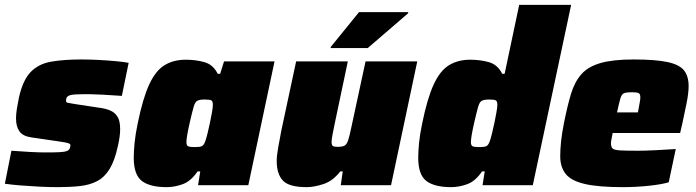

<svg xmlns="http://www.w3.org/2000/svg" viewBox="-20 -763 2866 791"><path d="M218 8Q183 8 143 6Q103 4 65.5 1Q28 -2 0 -6L27 -142Q65 -139 103.5 -137Q142 -135 165 -135Q202 -135 224 -136Q246 -137 256 -141Q270 -146 270 -165Q270 -170 261.5 -173Q253 -176 225 -180L109 -197Q74 -202 60 -222Q46 -242 46 -275Q46 -293 49.5 -315Q53 -337 58 -361Q74 -433 106.5 -466.5Q139 -500 191 -509Q243 -518 315 -518Q351 -518 388 -516Q425 -514 457.5 -511Q490 -508 510 -504L482 -368Q440 -371 402.5 -373Q365 -375 349 -375Q312 -375 291.5 -374Q271 -373 262 -368Q252 -363 252 -348Q252 -341 259 -339.5Q266 -338 291 -334L390 -319Q414 -316 433.5 -308Q453 -300 464 -282.5Q475 -265 475 -231Q475 -202 466 -163Q453 -102 432 -67.5Q411 -33 380.5 -17Q350 -1 309.5 3.5Q269 8 218 8Z M666 8Q598 8 564.5 -17.5Q531 -43 531 -113Q531 -140 534.5 -175Q538 -210 547 -253Q568 -357 594.5 -414.5Q621 -472 658 -494.5Q695 -517 745 -517Q786 -517 822 -507Q858 -497 877 -459H887L903 -510H1111L1003 0H796L805 -57H794Q767 -17 733.5 -4.5Q700 8 666 8ZM783 -157Q804 -157 812 -161Q820 -165 826 -182Q830 -193 835 -213.5Q840 -234 845 -257.5Q850 -281 853.5 -301.5Q857 -322 857 -331Q857 -346 850.5 -349.5Q844 -353 824 -353Q804 -353 794 -348.5Q784 -344 778 -323.5Q772 -303 761 -255Q748 -197 748 -177Q748 -163 756 -160Q764 -157 783 -157Z M1244 8Q1171 8 1145.5 -19Q1120 -46 1120 -100Q1120 -121 1126 -155Q1132 -189 1139 -225L1200 -510H1413L1359 -254Q1354 -230 1350 -209Q1346 -188 1346 -179Q1346 -165 1351.5 -161.5Q1357 -158 1370 -158Q1389 -158 1398.5 -162.5Q1408 -167 1414 -184.5Q1420 -202 1428 -241L1486 -510H1699L1591 0H1384L1392 -57H1382Q1351 -17 1312 -4.5Q1273 8 1244 8ZM1342 -565 1343 -570 1459 -713H1662L1661 -708L1495 -565Z M1838 8Q1770 8 1736.5 -17.5Q1703 -43 1703 -113Q1703 -140 1706.5 -175Q1710 -210 1719 -253Q1740 -357 1766.5 -414.5Q1793 -472 1830 -494.5Q1867 -517 1917 -517Q1958 -517 1994 -507Q2030 -497 2049 -459H2059L2119 -743H2333L2175 0H1968L1977 -57H1966Q1939 -17 1905.5 -4.5Q1872 8 1838 8ZM1955 -157Q1976 -157 1984 -161Q1992 -165 1998 -182Q2002 -193 2007 -213.5Q2012 -234 2017 -257.5Q2022 -281 2025.5 -301.5Q2029 -322 2029 -331Q2029 -346 2022.5 -349.5Q2016 -353 1996 -353Q1976 -353 1966 -348.5Q1956 -344 1950 -323.5Q1944 -303 1933 -255Q1920 -197 1920 -177Q1920 -163 1928 -160Q1936 -157 1955 -157Z M2546 8Q2446 8 2389.5 -5Q2333 -18 2310.5 -46.5Q2288 -75 2288 -119Q2288 -147 2291.5 -180.5Q2295 -214 2303 -254Q2317 -325 2332 -375Q2347 -425 2374.5 -456.5Q2402 -488 2453 -503Q2504 -518 2590 -518Q2680 -518 2729.5 -507.5Q2779 -497 2798 -473Q2817 -449 2817 -408Q2817 -379 2808 -335Q2799 -291 2791 -254L2782 -215H2504Q2503 -208 2500 -194Q2497 -180 2497 -174Q2497 -158 2503.5 -151.5Q2510 -145 2533.5 -143.5Q2557 -142 2608 -142Q2634 -142 2677.5 -144Q2721 -146 2764 -149L2735 -12Q2705 -3 2652 2.5Q2599 8 2546 8ZM2522 -300H2608L2611 -316Q2614 -333 2616 -343.5Q2618 -354 2618 -362Q2618 -377 2610 -380Q2602 -383 2582 -383Q2561 -383 2551 -379Q2541 -375 2536 -358Q2531 -341 2522 -300Z"/></svg>

Font: Saira Black
Style: Italic
Weight: 900
Italic angle: -12°
Designer: Hector Gatti with collaboration of the Omnibus-Type team
Foundry: Omnibus-Type
Version: Version 1.100; ttfautohint (v1.8.3)